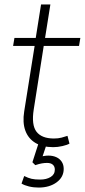

<svg xmlns="http://www.w3.org/2000/svg" viewBox="-20 -655 382 865"><path d="M220 8Q171 8 139 -11.5Q107 -31 94 -67Q81 -103 89 -153L136 -448H39L45 -484H141L165 -635H207L183 -484H342L336 -448H177L132 -162Q121 -92 144.5 -61.5Q168 -31 223 -31Q242 -31 257.5 -35Q273 -39 284 -43L293 -8Q283 -2 261.5 3Q240 8 220 8ZM154 190Q131 190 110.5 185Q90 180 77 172L89 138Q107 147 122 150.5Q137 154 161 154Q189 154 208 142.5Q227 131 227 109Q227 95 218 87Q209 79 192 79Q181 79 169 81Q157 83 139 89L126 76L157 -20H195L170 55L152 53Q165 50 176.5 48Q188 46 198 46Q218 46 233.5 53Q249 60 258 73.5Q267 87 267 106Q267 143 235 166.5Q203 190 154 190Z"/></svg>

Font: Nunito Sans 12pt ExtraLight 12pt ExtraLight
Style: Italic
Weight: 250
Italic angle: -9°
Version: Version 3.101;gftools[0.9.27]